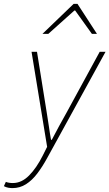

<svg xmlns="http://www.w3.org/2000/svg" viewBox="-104 -744 562 986"><path d="M-40 222Q-50 222 -61.5 220Q-73 218 -84 212L-74 190Q-59 196 -38 196Q7 196 45.5 157Q84 118 116 54L138 10L58 -478H86L136 -166Q142 -132 147 -95.5Q152 -59 158 -26H162Q180 -61 199.5 -96.5Q219 -132 238 -166L408 -478H438L138 68Q114 112 87.5 147Q61 182 29.5 202Q-2 222 -40 222ZM114 -570 274 -724H294L394 -570H368L282 -690H278L144 -570Z"/></svg>

Font: Source Sans 3
Style: Italic
Weight: 200
Italic angle: -11°
Designer: Paul D. Hunt
Foundry: Adobe
Version: Version 3.046;hotconv 1.0.118;makeotfexe 2.5.65603